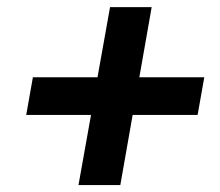

<svg xmlns="http://www.w3.org/2000/svg" viewBox="-20 -620 626 547"><path d="M203.6 -92.8 239.3 -292.5H54.7L73.7 -399.9H257.8L293.5 -599.6H412.1L377 -399.9H562L543 -292.5H357.9L322.8 -92.8Z"/></svg>

Font: Cascadia Code PL SemiBold
Style: Italic
Weight: 600
Italic angle: -10°
Monospace: yes
Designer: Aaron Bell
Foundry: Saja Typeworks
Version: Version 2404.023; ttfautohint (v1.8.4)